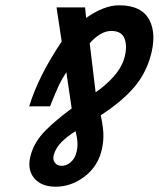

<svg xmlns="http://www.w3.org/2000/svg" viewBox="-20 -697 600 726"><path d="M174.4 -308C185.6 -336 195.1 -358.2 202.7 -374.5C210.4 -390.8 219.8 -407.3 230.9 -424L251 -287C209.6 -256.3 176.1 -228 150.5 -202C124.9 -176 107.2 -147 97.4 -115C86.2 -78.3 89.6 -48.5 107.5 -25.5C125.5 -2.5 153.1 9 190.5 9C227.8 9 262.7 -2.7 295.2 -26C327.6 -49.3 349.6 -79.7 361 -117C366.9 -136.3 370.2 -156.5 371 -177.5C371.8 -198.5 368.4 -226.3 361 -261C410.1 -293 450 -325.8 480.6 -359.5C511.3 -393.2 533.4 -432.3 547.1 -477C565 -535.7 564.3 -583.7 545.1 -621C525.8 -658.3 487.5 -677 430.2 -677C410.2 -677 389.6 -672.7 368.2 -664C346.9 -655.3 326 -643.7 305.5 -629L301.8 -669H193.8L213.3 -540C185.4 -498.7 160.9 -457.5 140.1 -416.5C119.2 -375.5 102.7 -335 90.4 -295H169.4ZM213.6 -70C201.6 -70 192.7 -74.2 187 -82.5C181.2 -90.8 180.1 -101 183.8 -113C189.1 -130.3 198.9 -146.2 213.3 -160.5C227.7 -174.8 245.1 -188.3 265.7 -201C269.7 -185.7 272.1 -171.2 272.9 -157.5C273.7 -143.8 271.9 -129.7 267.4 -115C263.5 -102.3 256.6 -91.7 246.6 -83C236.6 -74.3 225.6 -70 213.6 -70ZM400.6 -580C427.9 -580 445 -569.5 451.9 -548.5C458.8 -527.5 457.9 -502.7 449.1 -474C442 -450.7 428.4 -428 408.4 -406C388.3 -384 366.1 -364.7 341.6 -348L319.2 -533C330.8 -547 343.8 -558.3 358.1 -567C372.4 -575.7 386.6 -580 400.6 -580Z"/></svg>

Font: Din Kursivschrift
Style: Condensed Italic Polish
Weight: 400
Version: Version 1.07